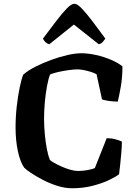

<svg xmlns="http://www.w3.org/2000/svg" viewBox="-20 -1004 728 1024"><path d="M365 0Q325 0 283.5 -13.5Q242 -27 206 -46Q170 -65 144 -82.5Q118 -100 109 -110Q88 -139 75.5 -197Q63 -255 63 -324Q63 -382 69.5 -438.5Q76 -495 85.5 -540Q95 -585 104 -606Q129 -628 168.5 -648Q208 -668 253 -684.5Q298 -701 340 -710.5Q382 -720 413 -720Q451 -720 493 -710.5Q535 -701 572.5 -685Q610 -669 633 -650Q633 -590 624 -540Q615 -490 608 -462Q575 -463 555 -466.5Q535 -470 524 -474L495 -608Q483 -615 463.5 -621Q444 -627 425.5 -630.5Q407 -634 394 -634Q374 -634 345.5 -630Q317 -626 290.5 -620Q264 -614 247 -607Q238 -584 230.5 -543.5Q223 -503 219 -457.5Q215 -412 215 -373Q215 -331 219 -288Q223 -245 230 -209Q237 -173 246 -151Q252 -145 269.5 -135Q287 -125 310 -115Q333 -105 356 -98.5Q379 -92 398 -92Q408 -92 426 -94Q444 -96 461.5 -100Q479 -104 486 -108L549 -267Q574 -267 596 -261Q618 -255 630 -249Q630 -221 627 -188.5Q624 -156 621 -126Q618 -96 615 -75Q598 -61 561 -43.5Q524 -26 473.5 -13Q423 0 365 0ZM243 -768Q231 -771 222 -780Q213 -789 209 -798Q248 -850 280 -892Q312 -934 336.5 -959Q361 -984 376 -984Q392 -984 416 -959Q440 -934 472 -892Q504 -850 542 -798Q538 -792 529 -781.5Q520 -771 507 -768L374 -873Z"/></svg>

Font: Texturina 12pt
Style: Bold
Weight: 700
Designer: Guillermo Torres Carreño
Foundry: Omnibus-Type
Version: Version 1.002